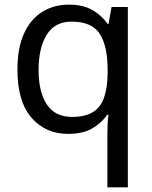

<svg xmlns="http://www.w3.org/2000/svg" viewBox="-20 -566 655 826"><path d="M442 11Q442 -7 443 -31Q444 -55 447 -72H441Q418 -38 377.5 -14Q337 10 273 10Q176 10 115.5 -59.5Q55 -129 55 -267Q55 -359 83 -421Q111 -483 161 -514.5Q211 -546 276 -546Q339 -546 379 -522Q419 -498 443 -463H447L460 -536H530V240H442ZM290 -63Q345 -63 378.5 -83Q412 -103 427 -144.5Q442 -186 443 -248V-266Q443 -368 409 -420.5Q375 -473 288 -473Q216 -473 181 -416.5Q146 -360 146 -265Q146 -170 181.5 -116.5Q217 -63 290 -63Z"/></svg>

Font: hin115
Style: Book
Weight: 400
Designer: Jelle Bosma - Monotype Design Team
Foundry: Monotype Imaging Inc.
Version: Version 2.003